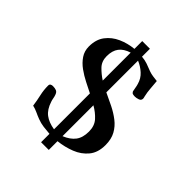

<svg xmlns="http://www.w3.org/2000/svg" viewBox="-233 -935 1165 1165"><g transform="rotate(45 350.0 -352.0)"><path d="M472 -169Q472 -117 448.5 -86Q425 -55 378 -36V-301Q417 -279 444.5 -248.5Q472 -218 472 -169ZM312 -687V-447Q278 -469 251 -497Q224 -525 224 -569Q224 -616 245.5 -644.5Q267 -673 312 -687ZM601 -182Q601 -233 581.5 -268.5Q562 -304 529 -329.5Q496 -355 456.5 -374.5Q417 -394 378 -412V-684Q412 -670 439.5 -645Q467 -620 477 -583Q481 -570 483 -556.5Q485 -543 488 -530Q493 -520 501 -518Q509 -516 519 -516Q531 -516 547 -521.5Q563 -527 563 -543Q563 -547 562 -550.5Q561 -554 560 -558Q553 -588 551 -618Q549 -648 546 -677Q527 -679 509.5 -681.5Q492 -684 475 -690Q451 -700 427.5 -708Q404 -716 378 -718V-786H312V-719Q259 -714 212 -693Q165 -672 135.5 -633Q106 -594 106 -534Q106 -495 126.5 -464.5Q147 -434 179 -411Q211 -388 246.5 -370Q282 -352 312 -337V-29Q261 -37 229.5 -61Q198 -85 182 -135Q178 -146 176 -158.5Q174 -171 170 -182Q164 -200 152 -205Q140 -210 122 -210Q113 -210 106 -206Q99 -202 99 -191Q99 -153 107.5 -116Q116 -79 121 -41Q143 -36 163 -26.5Q183 -17 204 -9Q230 1 257 4.5Q284 8 312 10V82H378V7Q434 1 485 -19Q536 -39 568.5 -78.5Q601 -118 601 -182Z"/></g></svg>

Font: UoqMunThenKhung
Style: Regular
Weight: 400
Designer: Font-Kai, 金井和夫, 宇文滿月
Foundry: Kazuo Kanai, Moonlit Owen
Version: Version 1.197